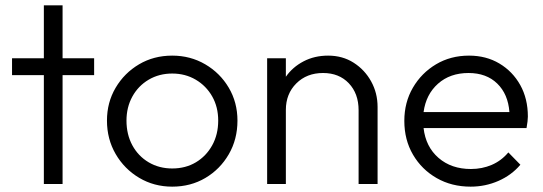

<svg xmlns="http://www.w3.org/2000/svg" viewBox="-20 -688 2030 718"><path d="M144 0V-407H25V-470H144V-668H214V-470H332V-407H214V0Z M624 10Q556 10 500.5 -23Q445 -56 412.5 -112Q380 -168 380 -237Q380 -305 412.5 -360Q445 -415 500 -447.5Q555 -480 624 -480Q692 -480 747.5 -447.5Q803 -415 835.5 -360Q868 -305 868 -237Q868 -167 835.5 -111Q803 -55 748 -22.5Q693 10 624 10ZM624 -58Q674 -58 712.5 -81Q751 -104 773.5 -144.5Q796 -185 796 -237Q796 -288 773.5 -327.5Q751 -367 712 -390Q673 -413 624 -413Q575 -413 536 -390Q497 -367 475 -327Q453 -287 453 -237Q453 -185 475 -144.5Q497 -104 536 -81Q575 -58 624 -58Z M979 0V-470H1049V-401Q1074 -437 1115 -458.5Q1156 -480 1207 -480Q1261 -480 1302.5 -453.5Q1344 -427 1368 -383.5Q1392 -340 1392 -288V0H1321V-276Q1321 -338 1284.5 -376.5Q1248 -415 1188 -415Q1127 -415 1088 -376Q1049 -337 1049 -277V0Z M1740 10Q1669 10 1613 -22Q1557 -54 1524.5 -109.5Q1492 -165 1492 -236Q1492 -305 1524 -360Q1556 -415 1610.5 -447.5Q1665 -480 1734 -480Q1798 -480 1847.5 -450.5Q1897 -421 1925.5 -370Q1954 -319 1954 -252Q1954 -237 1949 -209H1564Q1572 -139 1620 -97.5Q1668 -56 1741 -56Q1783 -56 1819 -71.5Q1855 -87 1881 -118L1926 -72Q1893 -33 1844 -11.5Q1795 10 1740 10ZM1732 -415Q1663 -415 1618 -375Q1573 -335 1564 -269H1885Q1880 -336 1839.5 -375.5Q1799 -415 1732 -415Z"/></svg>

Font: Outfit Light
Style: Regular
Weight: 300
Designer: Rodrigo Fuenzalida
Foundry: fragTYPE
Version: Version 1.100; ttfautohint (v1.8.4.7-5d5b)